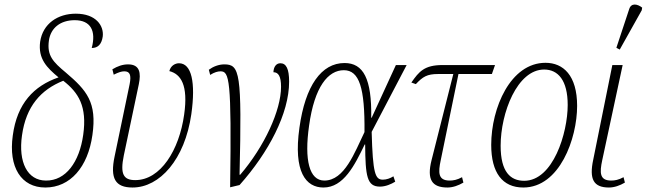

<svg xmlns="http://www.w3.org/2000/svg" viewBox="-20 -826 2883 856"><path d="M182 10C293 10 372 -81 392 -224C413 -369 367 -423 274 -502C215 -551 189 -579 198 -645C206 -702 250 -736 313 -736C385 -736 409 -688 389 -612C417 -612 433 -629 438 -663C444 -711 408 -765 318 -765C238 -765 171 -721 159 -640C149 -564 189 -524 241 -481C131 -443 56 -365 37 -222C17 -80 75 10 182 10ZM185 -21C102 -21 61 -103 78 -222C96 -352 162 -426 262 -466C330 -413 369 -352 351 -225C334 -103 273 -20 185 -21Z M571 10C692 10 804 -115 833 -317C853 -459 834 -544 778 -544C762 -544 741 -534 735 -509C786 -496 820 -447 801 -315C779 -157 696 -23 583 -23C530 -23 515 -50 532 -133L599 -451C609 -500 604 -539 551 -539C527 -539 504 -531 481 -517L487 -493C509 -504 522 -508 534 -508C559 -508 566 -492 558 -451L491 -129C470 -30 494 10 571 10Z M911 -515 917 -492C936 -504 951 -508 963 -508C1002 -508 1013 -476 1006 9L1048 -1C1178 -147 1269 -320 1269 -462C1269 -519 1256 -544 1230 -544C1212 -544 1200 -529 1199 -504C1221 -504 1233 -486 1233 -439C1233 -334 1159 -173 1051 -47H1048C1059 -503 1049 -539 980 -539C955 -539 930 -529 911 -515Z M1422 10C1512 10 1561 -89 1606 -182H1608C1609 -40 1616 6 1674 6C1699 6 1724 -5 1742 -16L1734 -40C1720 -31 1703 -25 1687 -25C1653 -25 1642 -51 1637 -238L1793 -536H1745L1637 -301H1635C1638 -475 1600 -545 1516 -545C1413 -545 1341 -444 1315 -257C1287 -59 1344 10 1422 10ZM1426 -21C1359 -21 1336 -112 1358 -266C1382 -440 1443 -513 1513 -513C1582 -513 1607 -434 1605 -237C1561 -146 1516 -21 1426 -21Z M1975 10C1999 10 2024 1 2046 -12L2040 -36C2018 -24 2001 -21 1985 -21C1933 -21 1933 -56 1945 -112L2024 -496H2173L2187 -536H1953C1872 -536 1848 -507 1814 -458L1834 -451C1865 -484 1884 -496 1933 -496H2001L1904 -112C1882 -25 1906 10 1975 10Z M2313 10C2475 10 2553 -208 2553 -354C2553 -490 2491 -546 2412 -546C2256 -546 2170 -345 2170 -180C2170 -56 2220 10 2313 10ZM2317 -20C2256 -20 2212 -59 2212 -176C2212 -323 2286 -516 2406 -516C2468 -516 2511 -468 2511 -358C2511 -233 2446 -20 2317 -20Z M2743 -605 2841 -780 2843 -792C2823 -808 2794 -815 2785 -785L2728 -613ZM2695 10C2719 10 2744 1 2766 -12L2760 -36C2738 -24 2721 -21 2705 -21C2653 -21 2653 -56 2665 -112L2756 -536H2710L2625 -115C2606 -27 2626 10 2695 10Z"/></svg>

Font: Noto Serif Condensed ExtraLight
Style: Italic
Weight: 200
Width: 3
Italic angle: -12°
Designer: Monotype Design Team
Foundry: Monotype Imaging Inc.
Version: Version 2.013